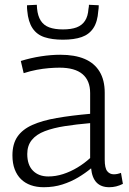

<svg xmlns="http://www.w3.org/2000/svg" viewBox="-20 -773 538 803"><path d="M32 -123Q32 -171 53 -201.5Q74 -232 115.5 -250.5Q157 -269 217.5 -279.5Q278 -290 357 -297V-384Q357 -436 325 -463Q293 -490 229 -490Q209 -490 184.5 -488Q160 -486 133.5 -481Q107 -476 79 -467L67 -518Q109 -531 151.5 -537.5Q194 -544 232 -544Q293 -544 334 -526.5Q375 -509 396.5 -473.5Q418 -438 418 -385V-105Q418 -70 428.5 -57Q439 -44 456 -44Q463 -44 470.5 -45.5Q478 -47 486 -50L494 -4Q480 3 466 6.5Q452 10 437 10Q403 10 384 -9.5Q365 -29 361 -69Q337 -49 307 -31Q277 -13 241 -1.5Q205 10 163 10Q133 10 109 1.5Q85 -7 68 -23.5Q51 -40 41.5 -65Q32 -90 32 -123ZM94 -129Q94 -83 118 -59Q142 -35 182 -35Q213 -35 244 -45Q275 -55 304 -72.5Q333 -90 357 -112V-258Q299 -253 251 -245.5Q203 -238 167.5 -224.5Q132 -211 113 -187.5Q94 -164 94 -129ZM243 -607Q198 -607 166 -617.5Q134 -628 116 -655Q98 -682 94 -728Q93 -733 93 -739Q93 -745 93 -751L134 -753Q134 -749 134.5 -744.5Q135 -740 135 -737Q138 -706 150.5 -686.5Q163 -667 186 -658.5Q209 -650 243 -650Q278 -650 300.5 -658.5Q323 -667 335.5 -686Q348 -705 350 -736Q351 -740 351.5 -744.5Q352 -749 352 -753L393 -751Q393 -745 392.5 -738.5Q392 -732 391 -727Q388 -682 370.5 -655.5Q353 -629 321.5 -618Q290 -607 243 -607Z"/></svg>

Font: Georama ExtraCondensed Thin Light
Style: Regular
Weight: 300
Version: Version 1.001